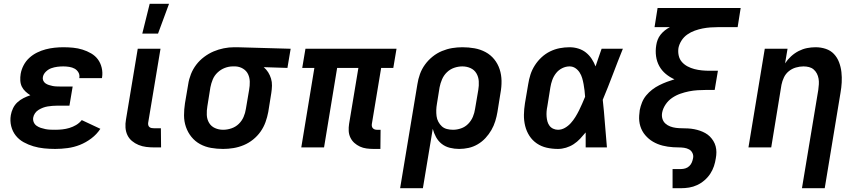

<svg xmlns="http://www.w3.org/2000/svg" viewBox="-20 -777 4540 1012"><path d="M271 8Q241 8 212 5Q183 2 156 -6Q129 -14 104.5 -27.5Q80 -41 63 -62.5Q46 -84 39 -112Q32 -140 37 -170Q40 -188 48.5 -206Q57 -224 71.5 -237.5Q86 -251 104 -260Q122 -269 140 -275Q127 -283 114.5 -294.5Q102 -306 95 -320.5Q88 -335 87 -352.5Q86 -370 89 -388Q93 -411 104.5 -433Q116 -455 134.5 -472Q153 -489 175.5 -500Q198 -511 221 -517Q244 -523 267.5 -525.5Q291 -528 314 -528Q340 -528 365.5 -525.5Q391 -523 415 -515.5Q439 -508 460.5 -495.5Q482 -483 496 -464Q510 -445 516 -420Q522 -395 518 -369L517 -365H398V-366Q401 -382 393.5 -395Q386 -408 373.5 -415Q361 -422 345 -424.5Q329 -427 314 -427Q298 -427 282 -425Q266 -423 250.5 -417.5Q235 -412 222 -399.5Q209 -387 206 -371Q204 -361 208 -352Q212 -343 220 -337.5Q228 -332 237.5 -329Q247 -326 256.5 -324Q266 -322 276.5 -321.5Q287 -321 297 -321H363L346 -220H280Q268 -220 256 -219Q244 -218 231.5 -216Q219 -214 207 -209.5Q195 -205 183.5 -198Q172 -191 164.5 -180Q157 -169 155 -157Q153 -144 158 -132.5Q163 -121 173 -114Q183 -107 195 -103Q207 -99 219.5 -96.5Q232 -94 245 -93.5Q258 -93 271 -93Q290 -93 308.5 -95Q327 -97 345.5 -102.5Q364 -108 381 -118Q398 -128 411 -144L509 -98Q490 -69 461.5 -47.5Q433 -26 401.5 -13.5Q370 -1 336.5 3.5Q303 8 271 8Z M793 0Q772 0 751 -2.5Q730 -5 710.5 -13Q691 -21 675.5 -34Q660 -47 651.5 -65Q643 -83 641.5 -104Q640 -125 644 -147L706 -520H826L761 -130Q760 -124 761.5 -117.5Q763 -111 768 -107Q773 -103 779.5 -102Q786 -101 792 -101H828L829 0ZM730 -600 769 -757H871L813 -600Z M1156 8Q1123 8 1092 2.5Q1061 -3 1034.5 -17.5Q1008 -32 989 -55.5Q970 -79 960 -108Q950 -137 950 -169Q950 -201 955 -233L972 -333Q976 -360 986.5 -386.5Q997 -413 1014.5 -436Q1032 -459 1056 -477Q1080 -495 1106 -506Q1132 -517 1159.5 -522.5Q1187 -528 1214 -528H1231L1512 -520L1495 -419L1370 -423Q1384 -411 1393.5 -396Q1403 -381 1408.5 -363Q1414 -345 1413.5 -325.5Q1413 -306 1410 -287L1394 -187Q1389 -160 1379.5 -133.5Q1370 -107 1353.5 -83.5Q1337 -60 1314 -41.5Q1291 -23 1264.5 -12Q1238 -1 1210.5 3.5Q1183 8 1156 8ZM1156 -93Q1178 -93 1200 -100.5Q1222 -108 1238.5 -124Q1255 -140 1264 -161Q1273 -182 1276 -203L1293 -303Q1297 -325 1296.5 -346.5Q1296 -368 1287.5 -386Q1279 -404 1261 -415Q1243 -426 1221 -427H1207Q1186 -427 1165 -419Q1144 -411 1127 -395Q1110 -379 1101.5 -358.5Q1093 -338 1089 -317L1073 -217Q1069 -194 1070 -171Q1071 -148 1082 -129.5Q1093 -111 1113 -102Q1133 -93 1156 -93Z M1949 8Q1930 8 1911.5 5.5Q1893 3 1877 -4.5Q1861 -12 1848 -23.5Q1835 -35 1827 -51.5Q1819 -68 1818 -86.5Q1817 -105 1820 -124L1869 -419H1757L1688 0H1568L1637 -419H1573L1590 -520H2070L2053 -419H1989L1940 -124Q1939 -118 1940 -112Q1941 -106 1945 -101.5Q1949 -97 1954.5 -95Q1960 -93 1966 -93H1986L1985 8Z M2089 215 2180 -333Q2184 -360 2193.5 -386.5Q2203 -413 2220 -436.5Q2237 -460 2260 -478.5Q2283 -497 2309.5 -508Q2336 -519 2363 -523.5Q2390 -528 2417 -528Q2450 -528 2481 -522.5Q2512 -517 2539 -502.5Q2566 -488 2585 -464.5Q2604 -441 2613.5 -412Q2623 -383 2623.5 -351Q2624 -319 2618 -287L2602 -187Q2598 -163 2590.5 -138.5Q2583 -114 2570 -91.5Q2557 -69 2539 -49.5Q2521 -30 2498 -16.5Q2475 -3 2450 2.5Q2425 8 2400 8Q2375 8 2351 2Q2327 -4 2308.5 -18.5Q2290 -33 2278.5 -54Q2267 -75 2261 -98L2209 215ZM2368 -93Q2389 -93 2410.5 -100.5Q2432 -108 2448 -124.5Q2464 -141 2472.5 -161.5Q2481 -182 2484 -203L2501 -303Q2505 -326 2503.5 -349Q2502 -372 2491 -390.5Q2480 -409 2460 -418Q2440 -427 2417 -427Q2395 -427 2373.5 -419.5Q2352 -412 2335.5 -396Q2319 -380 2310 -359Q2301 -338 2297 -317L2283 -230Q2280 -213 2279.5 -197Q2279 -181 2281 -165Q2283 -149 2290.5 -135Q2298 -121 2309 -111Q2320 -101 2335.5 -97Q2351 -93 2368 -93Z M2921 8Q2890 8 2861.5 1.5Q2833 -5 2809.5 -21Q2786 -37 2770.5 -61Q2755 -85 2748 -113.5Q2741 -142 2741.5 -172Q2742 -202 2747 -233L2764 -333Q2768 -359 2776 -384Q2784 -409 2799 -432.5Q2814 -456 2834.5 -475Q2855 -494 2879.5 -506Q2904 -518 2930 -523Q2956 -528 2982 -528Q3006 -528 3028.5 -521Q3051 -514 3068.5 -500Q3086 -486 3098.5 -467Q3111 -448 3119 -427Q3127 -451 3135 -474Q3143 -497 3151 -520H3263Q3236 -453 3210.5 -385.5Q3185 -318 3157 -251Q3164 -188 3168.5 -125.5Q3173 -63 3179 0H3067Q3067 -20 3067 -40Q3067 -60 3067 -79Q3053 -62 3037.5 -45.5Q3022 -29 3003.5 -17Q2985 -5 2963.5 1.5Q2942 8 2921 8ZM2921 -93Q2940 -93 2957.5 -103Q2975 -113 2988.5 -128Q3002 -143 3012.5 -160Q3023 -177 3032 -195Q3041 -213 3048.5 -230.5Q3056 -248 3064 -267Q3063 -283 3061 -300Q3059 -317 3056 -333.5Q3053 -350 3048.5 -365.5Q3044 -381 3035 -395Q3026 -409 3012.5 -418Q2999 -427 2982 -427Q2962 -427 2943 -417.5Q2924 -408 2911 -391.5Q2898 -375 2891 -355.5Q2884 -336 2881 -317L2865 -217Q2862 -203 2861 -189.5Q2860 -176 2861 -162.5Q2862 -149 2865.5 -136.5Q2869 -124 2876.5 -114Q2884 -104 2896 -98.5Q2908 -93 2921 -93Z M3525 215V114H3570Q3581 114 3592.5 110.5Q3604 107 3613 98.5Q3622 90 3626.5 79Q3631 68 3633 57Q3636 43 3630 30Q3624 17 3612 10.5Q3600 4 3586 2Q3572 0 3557.5 0Q3543 0 3528.5 -1Q3514 -2 3500 -4Q3486 -6 3472.5 -9.5Q3459 -13 3446.5 -18Q3434 -23 3422 -30Q3410 -37 3400 -45.5Q3390 -54 3381 -64.5Q3372 -75 3365.5 -87Q3359 -99 3355 -112Q3351 -125 3349.5 -139Q3348 -153 3349 -167.5Q3350 -182 3352 -197Q3356 -217 3364 -237Q3372 -257 3386 -274Q3400 -291 3417.5 -304.5Q3435 -318 3455 -328Q3475 -338 3495 -345.5Q3515 -353 3535 -359Q3510 -370 3489 -387.5Q3468 -405 3455 -428.5Q3442 -452 3438 -480.5Q3434 -509 3439 -539Q3441 -553 3446.5 -567.5Q3452 -582 3462 -594.5Q3472 -607 3484 -616.5Q3496 -626 3511 -634H3430L3446 -735H3884L3868 -634H3767Q3746 -634 3725 -632.5Q3704 -631 3683.5 -627Q3663 -623 3642 -615.5Q3621 -608 3602.5 -595Q3584 -582 3572 -563Q3560 -544 3556 -524Q3553 -503 3557.5 -483.5Q3562 -464 3574.5 -450Q3587 -436 3604 -427Q3621 -418 3640 -413Q3659 -408 3679.5 -406Q3700 -404 3720 -404H3764L3747 -303H3703Q3681 -303 3657.5 -301.5Q3634 -300 3611.5 -295.5Q3589 -291 3566 -283Q3543 -275 3522.5 -261Q3502 -247 3488 -226Q3474 -205 3470 -183Q3467 -166 3471.5 -151Q3476 -136 3487 -126Q3498 -116 3512.5 -110.5Q3527 -105 3543 -103Q3559 -101 3575 -101Q3591 -101 3607.5 -100Q3624 -99 3639.5 -96Q3655 -93 3669.5 -88Q3684 -83 3697.5 -75.5Q3711 -68 3721.5 -57.5Q3732 -47 3740 -34Q3748 -21 3752 -6Q3756 9 3756 25Q3756 41 3753 57Q3750 78 3743 99Q3736 120 3723.5 139Q3711 158 3693 173.5Q3675 189 3654.5 198.5Q3634 208 3612.5 211.5Q3591 215 3570 215Z M4207 215 4293 -303Q4295 -318 4296 -333Q4297 -348 4294.5 -362.5Q4292 -377 4285.5 -389.5Q4279 -402 4268.5 -411Q4258 -420 4244 -423.5Q4230 -427 4215 -427Q4195 -427 4174.5 -421Q4154 -415 4137.5 -401.5Q4121 -388 4112 -369Q4103 -350 4099 -330L4045 0H3925L4011 -520H4131L4118 -443Q4131 -463 4149.5 -480Q4168 -497 4189.5 -508Q4211 -519 4233.5 -523.5Q4256 -528 4279 -528Q4307 -528 4332.5 -519.5Q4358 -511 4375.5 -492.5Q4393 -474 4402.5 -449Q4412 -424 4415 -397Q4418 -370 4416.5 -342.5Q4415 -315 4410 -287L4327 215Z"/></svg>

Font: Iosevka Aile
Style: Bold Italic
Weight: 700
Italic angle: -9°
Designer: Belleve Invis
Foundry: Belleve Invis
Version: Version 28.0.1; ttfautohint (v1.8.4)